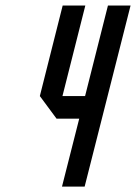

<svg xmlns="http://www.w3.org/2000/svg" viewBox="-20 -687 501 707"><path d="M291.7 0H208.3L271.7 -250H188.3L126.7 -333.3L210.8 -666.7H294.2L210 -333.3H293.3L377.5 -666.7H460.8Z"/></svg>

Font: Yulong
Style: Italic
Weight: 400
Italic angle: -14.25°
Designer: GGBotNet
Foundry: f0n7.com
Version: 1.00